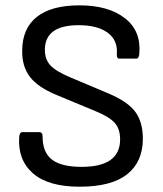

<svg xmlns="http://www.w3.org/2000/svg" viewBox="-20 -686 608 718"><path d="M277.8 12.2Q160.6 12.2 103.3 -37.8Q45.9 -87.9 51.8 -173.8Q53.2 -191.9 64 -191.9H127Q139.2 -191.9 139.2 -175.8Q139.2 -115.7 174.6 -88.9Q210 -62 285.2 -62Q429.2 -62 429.2 -165Q429.2 -203.6 409.2 -226.3Q389.2 -249 337.9 -270L190.9 -331.1Q122.1 -359.4 92 -398.4Q62 -437.5 63 -497.1Q63.5 -580.1 117.9 -623Q172.4 -666 276.9 -666Q384.8 -666 446.5 -618.4Q508.3 -570.8 501 -485.8Q499.5 -466.8 490.2 -466.8H425.8Q415.5 -466.8 417 -485.8Q420.4 -536.1 382.3 -564Q344.2 -591.8 273.9 -591.8Q149.4 -591.8 147.9 -502Q147 -465.3 167.7 -442.4Q188.5 -419.4 242.2 -397L387.2 -335.9Q456.5 -306.6 485.4 -268.6Q514.2 -230.5 514.2 -167Q514.2 -81.1 455.6 -34.4Q397 12.2 277.8 12.2Z"/></svg>

Font: Sofia Sans
Style: Regular
Weight: 400
Designer: Botio Nikoltchev, Ani Petrova
Foundry: lettersoup
Version: Version 4.100